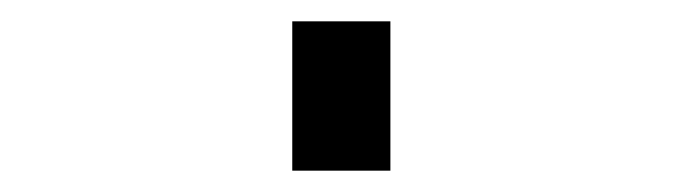

<svg xmlns="http://www.w3.org/2000/svg" viewBox="-20 60 640 180"><path d="M254 220V80H346V220Z"/></svg>

Font: Iosevka SS04 Extended
Style: Bold
Weight: 700
Width: 7
Monospace: yes
Designer: Belleve Invis
Foundry: Belleve Invis
Version: Version 19.0.0; ttfautohint (v1.8.4)